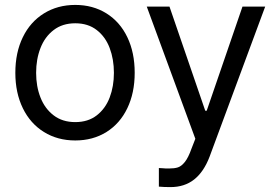

<svg xmlns="http://www.w3.org/2000/svg" viewBox="-20 -557 1117 776"><path d="M157.7 -23.4C194.5 -0.7 236.7 10.7 284.2 10.7C331.7 10.7 373.7 -0.7 410.2 -23.4C446.6 -46.2 474.8 -78.3 494.6 -119.6C514.5 -161 524.4 -208.7 524.4 -262.7C524.4 -317.4 514.5 -365.4 494.6 -406.7C474.8 -448.1 446.6 -480.1 410.2 -502.9C373.7 -525.7 331.7 -537.1 284.2 -537.1C236.7 -537.1 194.5 -525.7 157.7 -502.9C120.9 -480.1 92.4 -448.1 72.3 -406.7C52.1 -365.4 42 -317.4 42 -262.7C42 -208.7 52.1 -161 72.3 -119.6C92.4 -78.3 120.9 -46.2 157.7 -23.4ZM371.1 -90.8C347.7 -72.6 318.7 -63.5 284.2 -63.5C249.7 -63.5 220.5 -72.6 196.8 -90.8C173 -109 155.3 -133.1 143.6 -163.1C131.8 -193 126 -226.2 126 -262.7C126 -299.2 131.8 -332.5 143.6 -362.8C155.3 -393.1 173 -417.3 196.8 -435.5C220.5 -453.8 249.7 -462.9 284.2 -462.9C318.7 -462.9 347.7 -453.8 371.1 -435.5C394.5 -417.3 411.9 -393.1 423.3 -362.8C434.7 -332.5 440.4 -299.2 440.4 -262.7C440.4 -226.2 434.7 -193 423.3 -163.1C411.9 -133.1 394.5 -109 371.1 -90.8ZM622.1 197.3C636.4 198.6 652 199.2 668.9 199.2C706.7 199.2 738.6 189 764.6 168.5C790.7 147.9 811.5 117.2 827.1 76.2L1051.8 -530.3H960L815.4 -109.4H809.6L665 -530.3H573.2L769.5 3.9L753.9 43.9C745.4 68 736.5 85.9 727.1 97.7C717.6 109.4 708.2 116.7 698.7 119.6C689.3 122.6 677.4 124 663.1 124C651.4 124 642.9 123.7 637.7 123L622.1 122.1Z"/></svg>

Font: Pretendard Variable
Style: Regular
Weight: 400
Designer: Base glyphs from Inter by Rasmus Andersson; Hangeul glyphs from Noto Sans CJK(Source Han Sans) by Jang Soo-young and Kan
Foundry: Kil Hyung-jin
Version: Version 1.309;Glyphs 3.2 (3225)